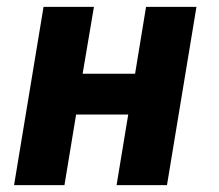

<svg xmlns="http://www.w3.org/2000/svg" viewBox="-20 -540 640 560"><path d="M21 0 107 -520H254L221 -325H374L406 -520H553L467 0H320L354 -206H202L168 0Z"/></svg>

Font: Iosevka SS04 Hv Ex Obl
Style: Regular
Weight: 900
Width: 7
Italic angle: -9°
Monospace: yes
Designer: Belleve Invis
Foundry: Belleve Invis
Version: Version 19.0.0; ttfautohint (v1.8.4)